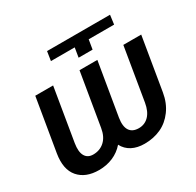

<svg xmlns="http://www.w3.org/2000/svg" viewBox="-155 -888 1097 1073"><g transform="rotate(-30 393.5 -351.0)"><path d="M375.7 -528.4H490.8L433.9 -188.6Q425.4 -135.7 443 -108.7Q460.6 -81.7 501.8 -81.7Q540.1 -81.7 566.6 -108.8Q593 -136 601.9 -188.6L658.4 -528.4H773.8L717.3 -188.6Q706.7 -124.6 673.1 -79.2Q639.6 -33.7 592 -11.9Q544.4 9.9 486.5 9.9Q439.6 9.9 405.7 -7.8Q371.8 -25.6 354 -60Q324.2 -25.6 282.5 -7.8Q240.8 9.9 192.5 9.9Q106.2 9.9 62 -41.4Q17.8 -92.7 33.4 -188.6L90.2 -528.4H205.3L148.8 -188.6Q140.3 -136.4 155.9 -109Q171.5 -81.7 207.4 -81.7Q250.7 -81.7 280.5 -109Q310.4 -136.4 318.9 -188.6ZM416.2 -652.3H262.8L272 -711.6H678.3L670.5 -652.3H506.4L496.4 -591.3H406.2Z"/></g></svg>

Font: Karasuma Gothic
Style: Medium Italic
Weight: 500
Italic angle: 9.39998°
Designer: Rasmus Andersson / Ryoko Nishizuka
Foundry: Genbu
Version: Version 1.00